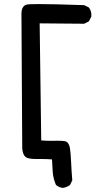

<svg xmlns="http://www.w3.org/2000/svg" viewBox="-20 -793 540 948"><path d="M231 -97.7 264.6 -98.1Q287.1 -98.1 298.8 -96.2Q312 -94.2 318.8 -81.5Q323.2 -73.7 325.2 -62Q329.1 -37.1 331.1 7.6Q333 52.2 336.9 97.2L325.7 120.6L323.7 121.6Q308.6 132.3 290 134.8Q271 132.3 257.8 121.1L256.3 120.1Q242.2 87.9 240.2 54.2L236.8 -5.9Q213.9 -7.8 189 -7.8H163.6Q123.5 -7.8 110.8 -15.1Q100.1 -21 94.7 -35.6Q91.3 -45.9 89.8 -59.1L85.9 -725.1Q85.9 -760.3 108.4 -769.5Q117.2 -772.9 171.9 -772.9Q242.7 -772.9 395.5 -767.6L418.5 -756.3L419.4 -754.9Q431.2 -739.3 431.2 -718.8Q431.2 -715.8 430.7 -710.9L418.9 -687.5L395.5 -675.8L175.8 -677.7L183.6 -99.6Q206.5 -97.7 231 -97.7Z"/></svg>

Font: Bakudai
Style: Bold
Weight: 700
Version: Version 1.48